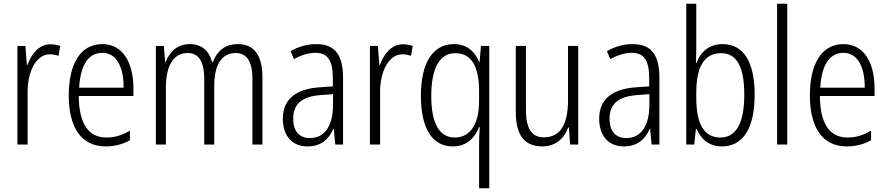

<svg xmlns="http://www.w3.org/2000/svg" viewBox="-20 -780 4786 1036"><path d="M252 -541C188 -541 149 -487 128 -429H125L117 -532H74V0H129V-282C128 -391 174 -487 249 -487C266 -487 283 -483 296 -479L305 -532C289 -538 270 -541 252 -541Z M532 -542C413 -542 351 -434 351 -264C351 -99 414 10 550 10C601 10 642 -2 681 -23V-75C637 -49 599 -38 554 -38C456 -38 406 -115 405 -262H700V-303C700 -434 648 -542 532 -542ZM532 -495C612 -495 648 -412 647 -307H407C414 -432 459 -495 532 -495Z M1263 -542C1194 -542 1153 -506 1128 -445H1124C1110 -502 1072 -542 1004 -542C934 -542 895 -498 874 -446H871L864 -532H821V0H875V-307C875 -415 910 -494 993 -494C1047 -494 1082 -456 1082 -352V0H1136V-316C1136 -430 1176 -494 1252 -494C1307 -494 1342 -454 1342 -357V0H1396V-363C1396 -486 1348 -542 1263 -542Z M1686 -542C1637 -542 1589 -528 1548 -504L1566 -461C1608 -484 1646 -495 1681 -495C1747 -495 1776 -457 1776 -355V-314L1705 -309C1577 -300 1506 -245 1506 -139C1506 -55 1550 10 1639 10C1715 10 1754 -30 1779 -85H1781L1789 0H1831V-359C1831 -485 1787 -542 1686 -542ZM1711 -267 1777 -272V-216C1777 -105 1735 -35 1652 -35C1596 -35 1562 -71 1562 -140C1562 -219 1610 -260 1711 -267Z M2154 -541C2090 -541 2051 -487 2030 -429H2027L2019 -532H1976V0H2031V-282C2030 -391 2076 -487 2151 -487C2168 -487 2185 -483 2198 -479L2207 -532C2191 -538 2172 -541 2154 -541Z M2565 -3V236H2620V-532H2575L2568 -446H2565C2542 -503 2498 -542 2429 -542C2315 -542 2251 -440 2251 -263C2251 -84 2314 10 2423 10C2494 10 2540 -31 2565 -94H2569C2566 -61 2565 -24 2565 -3ZM2434 -38C2353 -38 2307 -110 2307 -262C2307 -409 2350 -493 2437 -493C2523 -493 2565 -422 2565 -289V-237C2565 -113 2520 -38 2434 -38Z M3100 -532H3045V-240C3045 -104 3001 -39 2914 -39C2851 -39 2818 -84 2818 -186V-532H2763V-176C2763 -55 2807 10 2906 10C2980 10 3025 -35 3046 -92H3050L3056 0H3100Z M3393 -542C3344 -542 3296 -528 3255 -504L3273 -461C3315 -484 3353 -495 3388 -495C3454 -495 3483 -457 3483 -355V-314L3412 -309C3284 -300 3213 -245 3213 -139C3213 -55 3257 10 3346 10C3422 10 3461 -30 3486 -85H3488L3496 0H3538V-359C3538 -485 3494 -542 3393 -542ZM3418 -267 3484 -272V-216C3484 -105 3442 -35 3359 -35C3303 -35 3269 -71 3269 -140C3269 -219 3317 -260 3418 -267Z M3737 -523V-760H3683V0H3726L3735 -84H3739C3764 -26 3808 10 3876 10C3990 10 4052 -90 4052 -268C4052 -448 3991 -542 3879 -542C3809 -542 3760 -502 3738 -440H3735C3736 -465 3737 -497 3737 -523ZM3871 -493C3957 -493 3996 -417 3996 -269C3996 -114 3951 -38 3867 -38C3781 -38 3737 -107 3737 -252V-280C3737 -410 3774 -493 3871 -493Z M4228 0V-760H4173V0Z M4531 -542C4412 -542 4350 -434 4350 -264C4350 -99 4413 10 4549 10C4600 10 4641 -2 4680 -23V-75C4636 -49 4598 -38 4553 -38C4455 -38 4405 -115 4404 -262H4699V-303C4699 -434 4647 -542 4531 -542ZM4531 -495C4611 -495 4647 -412 4646 -307H4406C4413 -432 4458 -495 4531 -495Z"/></svg>

Font: Noto Sans Myanmar Condensed Light
Style: Regular
Weight: 300
Width: 3
Designer: Monotype Design Team
Foundry: Monotype Imaging Inc.
Version: Version 2.107